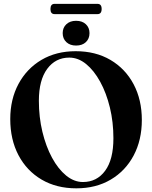

<svg xmlns="http://www.w3.org/2000/svg" viewBox="-20 -986 808 1020"><path d="M382 -714Q488 -714 567 -667.5Q646 -621 689.8 -538.5Q733.5 -456 733.5 -348.5Q733.5 -242 690 -160Q646.5 -78 568.2 -31.8Q490 14.5 385.5 14.5Q280 14.5 201 -32Q122 -78.5 78.2 -161.5Q34.5 -244.5 34.5 -353.5Q34.5 -458.5 78.2 -540Q122 -621.5 200.2 -667.8Q278.5 -714 382 -714ZM582.5 -251.5Q582.5 -337.5 563.8 -414.8Q545 -492 512.2 -551.8Q479.5 -611.5 437.5 -645.8Q395.5 -680 348 -680Q275 -680 230.8 -620.2Q186.5 -560.5 186.5 -450.5Q186.5 -364 205.2 -286Q224 -208 256.5 -148Q289 -88 331.2 -53.5Q373.5 -19 420.5 -19Q494.5 -19 538.5 -78.8Q582.5 -138.5 582.5 -251.5ZM384 -744Q352 -744 332.5 -762.2Q313 -780.5 313 -810Q313 -839 332.5 -857.2Q352 -875.5 384 -875.5Q417 -875.5 436.2 -857.2Q455.5 -839 455.5 -810Q455.5 -780.5 436.2 -762.2Q417 -744 384 -744ZM248 -938Q248 -965.5 270 -965.5H498Q520 -965.5 520 -938.5Q520 -911 498 -911H270Q248 -911 248 -938Z"/></svg>

Font: Fraunces 72pt SemiBold
Style: Regular
Weight: 600
Version: Version 1.000;[b76b70a41]